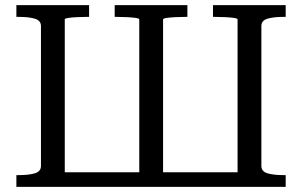

<svg xmlns="http://www.w3.org/2000/svg" viewBox="-20 -730 1181 750"><path d="M953 0H182V-57H953ZM1096 -710V-664H1086Q1049 -664 1025 -657Q1001 -650 1001 -628V-82Q1001 -60 1025 -53Q1049 -46 1086 -46H1096V0H908V-654Q908 -658 894 -660Q880 -662 860 -663Q840 -664 821 -664H812V-710ZM328 -710V-664H319Q300 -664 280.5 -663Q261 -662 247 -660Q233 -658 233 -654V0H44V-46H55Q92 -46 116 -53Q140 -60 140 -82V-628Q140 -650 116 -657Q92 -664 55 -664H44V-710ZM428 -710H712V-664H703Q684 -664 664.5 -663Q645 -662 631 -660Q617 -658 617 -654V0H524V-654Q524 -658 510 -660Q496 -662 476 -663Q456 -664 437 -664H428Z"/></svg>

Font: Roboto Serif 28pt
Style: Regular
Weight: 400
Designer: Greg Gazdowicz
Foundry: Commercial Type
Version: Version 1.008